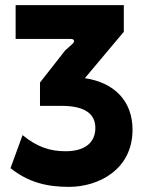

<svg xmlns="http://www.w3.org/2000/svg" viewBox="-20 -720 575 749"><path d="M249 9C364 9 497 -58 497 -214C497 -326 426 -398 311 -415L463 -596V-700H41V-568H257C269 -568 273 -559 264 -550L234 -523L136 -398V-307H221C309 -307 352 -277 352 -221C352 -163 310 -130 236 -130C176 -130 125 -146 68 -193L21 -64C90 -9 162 9 249 9Z"/></svg>

Font: Finlandica
Style: Bold
Weight: 700
Designer: Niklas Ekholm, Juho Hiilivirta, Jaakko Suomalainen
Foundry: Helsinki Type Studio
Version: Version 2.000;Glyphs 3.2 (3202)